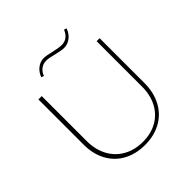

<svg xmlns="http://www.w3.org/2000/svg" viewBox="-223 -1013 1182 1182"><g transform="rotate(-45 368.0 -422.5)"><path d="M102 -264V-658H131V-268Q131 -193 161 -136.5Q191 -80 246 -49Q301 -18 373 -18Q444 -18 497.5 -48.5Q551 -79 580 -134.5Q609 -190 609 -264V-658H635V-268Q635 -186 602 -124Q569 -62 508.5 -28.5Q448 5 369 5Q289 5 228.5 -28Q168 -61 135 -122Q102 -183 102 -264ZM211 -742Q223 -775 248.5 -795Q274 -815 305 -815Q326 -815 370 -804Q376 -803 399.5 -798Q423 -793 440 -793Q467 -793 486.5 -807.5Q506 -822 517 -850L534 -845Q522 -810 496 -790Q470 -770 438 -770Q416 -770 368 -782Q328 -793 305 -793Q279 -793 259 -778.5Q239 -764 228 -736Z"/></g></svg>

Font: Ysabeau Extralight
Style: Regular
Weight: 200
Designer: Christian Thalmann (Catharsis Fonts)
Version: Version 0.003